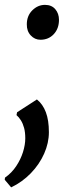

<svg xmlns="http://www.w3.org/2000/svg" viewBox="-43 -540 292 809"><path d="M4 249.5 -23 217.5 -22 208.5Q6.5 188.5 25.2 160.2Q44 132 53.8 101Q63.5 70 63.5 43Q63.5 17.5 58.5 -1Q53.5 -19.5 45 -33Q36.5 -46.5 26.5 -55L29 -67L112.5 -121Q137.5 -101 150.2 -67.2Q163 -33.5 163 17Q163 62.5 143 107.5Q123 152.5 87 189.8Q51 227 4 249.5ZM70 -437.5Q70 -473.5 93.2 -496.5Q116.5 -519.5 146.5 -519.5Q174.5 -519.5 190 -501.2Q205.5 -483 205.5 -456.5Q205.5 -419.5 183.5 -396Q161.5 -372.5 127.5 -372.5Q103.5 -372.5 86.5 -390.8Q69.5 -409 70 -437.5Z"/></svg>

Font: Merriweather 36pt SemiBold
Style: Italic
Weight: 600
Italic angle: -7.8°
Version: Version 2.101